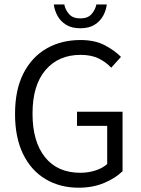

<svg xmlns="http://www.w3.org/2000/svg" viewBox="-20 -853 650 885"><path d="M342.3 12.2Q256.8 12.2 190.4 -27.1Q124 -66.4 86.7 -142.3Q49.3 -218.3 49.3 -327.6Q49.3 -439 87.9 -514.6Q126.5 -590.3 194.6 -629.4Q262.7 -668.5 350.6 -668.5Q417.5 -668.5 462.9 -644.5Q508.3 -620.6 537.6 -590.8L492.7 -541Q467.8 -567.4 434.3 -583.7Q400.9 -600.1 351.1 -600.1Q249.5 -600.1 189.7 -530Q129.9 -460 129.9 -329.1Q129.9 -200.7 187.3 -128.7Q244.6 -56.6 350.6 -56.6Q387.2 -56.6 420.4 -67.4Q453.6 -78.1 474.1 -97.2V-272.9H335V-337.9H544.9V-64Q513.2 -32.2 460.7 -10Q408.2 12.2 342.3 12.2ZM350.1 -722.7Q310.5 -722.7 284.7 -738.8Q258.8 -754.9 245.1 -780Q231.4 -805.2 228 -832.5H276.4Q280.8 -808.1 298.3 -788.1Q315.9 -768.1 350.1 -768.1Q384.8 -768.1 402.1 -788.1Q419.4 -808.1 424.3 -832.5H472.2Q469.2 -805.2 455.3 -780Q441.4 -754.9 415.8 -738.8Q390.1 -722.7 350.1 -722.7Z"/></svg>

Font: Varta Light
Style: Regular
Weight: 400
Version: Version 1.004